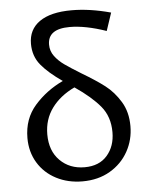

<svg xmlns="http://www.w3.org/2000/svg" viewBox="-52 -753 626 802"><g transform="rotate(-5 261.0 -352.0)"><path d="M296 -444Q355 -409 391.5 -381Q428 -353 454.5 -309.5Q481 -266 481 -207Q481 -149 454 -100.5Q427 -52 377.5 -23Q328 6 262 6Q201 6 152 -19.5Q103 -45 75.5 -90.5Q48 -136 48 -194Q48 -275 97 -330.5Q146 -386 216 -419Q158 -459 127.5 -496Q97 -533 97 -585Q97 -645 143.5 -677.5Q190 -710 278 -710Q354 -710 442 -686L417 -611Q330 -641 264 -641Q172 -641 172 -575Q172 -548 188 -526.5Q204 -505 228 -488Q252 -471 296 -444ZM404 -188Q404 -253 367.5 -297Q331 -341 262 -388Q201 -359 166.5 -312Q132 -265 132 -202Q132 -133 172.5 -92.5Q213 -52 276 -52Q337 -52 370.5 -90.5Q404 -129 404 -188Z"/></g></svg>

Font: Ysabeau Medium
Style: Regular
Weight: 500
Designer: Christian Thalmann (Catharsis Fonts)
Version: Version 0.003